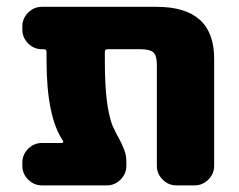

<svg xmlns="http://www.w3.org/2000/svg" viewBox="-20 -567 706 566"><path d="M611.3 -78.1Q611.3 -54.7 594.2 -37.6Q577.1 -20.5 553.7 -20.5H500Q476.6 -20.5 459.5 -37.6Q442.4 -54.7 442.4 -78.1V-376Q442.4 -403.3 432.1 -412.6Q421.9 -421.9 394.5 -421.9H296.9Q289.1 -421.9 289.1 -414.1V-388.7Q289.1 -274.4 304.7 -218.8Q309.6 -198.2 318.4 -182.6Q319.3 -179.7 327.1 -165.5Q335 -151.4 337.4 -146Q339.8 -140.6 344.7 -128.9Q349.6 -117.2 351.1 -107.9Q352.5 -98.6 352.5 -88.9V-78.1Q352.5 -54.7 335.4 -37.6Q318.4 -20.5 294.9 -20.5H103.5Q80.1 -20.5 63 -37.6Q45.9 -54.7 45.9 -78.1V-87.9Q45.9 -111.3 63 -128.4Q80.1 -145.5 103.5 -145.5H162.1Q165 -145.5 166 -147.5Q167 -149.4 166 -151.4Q117.2 -222.7 117.2 -388.7V-414.1Q117.2 -421.9 109.4 -421.9H103.5Q80.1 -421.9 63 -439Q45.9 -456.1 45.9 -479.5V-489.3Q45.9 -512.7 63 -529.8Q80.1 -546.9 103.5 -546.9H441.4Q611.3 -546.9 611.3 -394.5Z"/></svg>

Font: Gen Jyuu Gothic Heavy
Style: Bold
Weight: 900
Designer: [Source Han Sans]
Ryoko NISHIZUKA  (kana & ideographs); Paul D. Hunt (Latin, Greek & Cyrillic); Wenlong ZHANG  (bopomofo
Version: Version 1.002.20150607